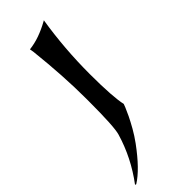

<svg xmlns="http://www.w3.org/2000/svg" viewBox="-252 -574 777 777"><g transform="rotate(-45 137.0 -185.5)"><path d="M-5.9 180.2Q60.5 91.8 90.8 -11.2Q101.1 -45.4 101.1 -192.4V-204.6Q101.1 -272.9 96.7 -344.2Q92.3 -415.5 84 -491.7L81.1 -508.3Q110.8 -511.7 140.4 -522.2Q169.9 -532.7 200.7 -549.8L204.1 -551.8Q192.9 -481.9 187.3 -410.9Q181.6 -339.8 181.6 -266.1Q181.6 -199.2 184.8 -152.6Q188 -106 193.4 -84Q193.4 -83 188 -69.6Q182.6 -56.2 172.4 -34.9Q162.1 -13.7 147.5 12.2Q132.8 38.1 114.3 63.5Q50.8 149.9 -0.5 181.6Z"/></g></svg>

Font: MedievalSharp
Style: Regular
Weight: 500
Version: Version 1.0